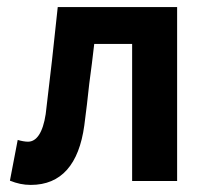

<svg xmlns="http://www.w3.org/2000/svg" viewBox="-20 -511 593 542"><path d="M67 11C153 11 203 -47 218 -157C223 -196 228 -235 232 -275C237 -313 242 -350 246 -387H353V0H480V-491H143C133 -394 121 -287 109 -189C101 -136 83 -111 59 -111C51 -111 40 -113 30 -116L8 -1C28 7 46 11 67 11Z"/></svg>

Font: Source Sans Pro SemBd
Style: Regular
Weight: 700
Designer: Paul D. Hunt
Foundry: Adobe Systems Incorporated
Version: Version 2.020;PS 2.0;hotconv 1.0.86;makeotf.lib2.5.63406